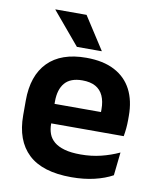

<svg xmlns="http://www.w3.org/2000/svg" viewBox="-80 -749 679 824"><g transform="rotate(10 259.5 -337.0)"><path d="M286.5 12Q160.5 12 99 -46Q37.5 -104 37.5 -214V-278Q37.5 -387 95 -445.5Q152.5 -504 262 -504Q336 -504 385.5 -478Q435 -452 459.8 -404.2Q484.5 -356.5 484.5 -290V-272.5Q484.5 -254.5 482.8 -235.8Q481 -217 478 -200.5H362Q363.5 -228 363.8 -252.8Q364 -277.5 364 -297.5Q364 -332 353 -356.2Q342 -380.5 319.5 -393Q297 -405.5 262 -405.5Q210.5 -405.5 186 -377Q161.5 -348.5 161.5 -296V-250.5L162 -236V-197.5Q162 -174.5 169.2 -155Q176.5 -135.5 193.5 -121.2Q210.5 -107 238.8 -99Q267 -91 309.5 -91Q355.5 -91 397.2 -101.2Q439 -111.5 476.5 -129L465.5 -28Q432 -9.5 386.8 1.2Q341.5 12 286.5 12ZM452 -200.5H105.5V-285.5H452ZM321.5 -544.5 230.5 -685.5H95V-684L213.5 -543H321.5Z"/></g></svg>

Font: Anek Malayalam SemiBold
Style: Regular
Weight: 600
Version: Version 1.003